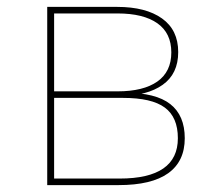

<svg xmlns="http://www.w3.org/2000/svg" viewBox="-20 -537 634 557"><path d="M117 -517H320Q403 -517 450 -483.5Q497 -450 497 -386Q497 -323 452 -291Q407 -259 330 -259L343 -268Q432 -268 474 -235Q516 -202 516 -136Q516 -69 468 -34.5Q420 0 324 0H117ZM496 -136Q496 -197 458 -225Q420 -253 337 -253H137V-19H327Q496 -19 496 -136ZM477 -385Q477 -441 436.5 -469.5Q396 -498 321 -498H137V-272H321Q396 -272 436.5 -300.5Q477 -329 477 -385Z"/></svg>

Font: iiserrat Thin
Style: Regular
Weight: 100
Designer: Akira Ohta
Foundry: Akira Ohta
Version: Version 1.200;Glyphs 3.3.1 (3343)